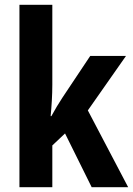

<svg xmlns="http://www.w3.org/2000/svg" viewBox="-20 -780 554 800"><path d="M198 -427V-760H61V0H198V-174L251 -224L362 0H514L346 -320L505 -547H356L240 -373C226 -352 208 -322 194 -296H191C195 -338 198 -384 198 -427Z"/></svg>

Font: Noto Sans Georgian Condensed Bold
Style: Regular
Weight: 700
Width: 3
Designer: Monotype Design Team, Akaki Razmadze
Foundry: Google LLC
Version: Version 2.005